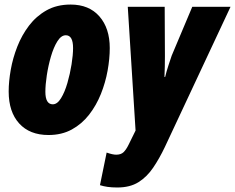

<svg xmlns="http://www.w3.org/2000/svg" viewBox="-20 -583 1032 843"><path d="M192.9 9.8Q110.4 9.8 64.2 -41Q18.1 -91.8 18.1 -181.2Q18.1 -224.6 27.1 -276.1Q36.1 -327.6 55.9 -378.2Q75.7 -428.7 107.4 -470.5Q139.2 -512.2 184.3 -537.6Q229.5 -563 290 -563Q371.1 -563 416.5 -511Q461.9 -459 461.9 -372.1Q461.9 -325.2 452.4 -272.7Q442.9 -220.2 422.9 -170.2Q402.8 -120.1 371.1 -79.3Q339.4 -38.6 295.2 -14.4Q251 9.8 192.9 9.8ZM211.9 -125Q231.4 -125 247.8 -151.6Q264.2 -178.2 275.9 -218.5Q287.6 -258.8 294.2 -300.5Q300.8 -342.3 300.8 -372.1Q300.8 -428.2 269 -428.2Q248.5 -428.2 231.9 -401.6Q215.3 -375 203.6 -334.7Q191.9 -294.4 185.5 -252.4Q179.2 -210.4 179.2 -180.2Q179.2 -125 211.9 -125ZM495.1 240.2Q470.2 240.2 452.1 237.5Q434.1 234.9 418.9 230L448.2 86.9Q474.6 96.2 490.2 96.2Q511.2 96.2 522.7 85Q534.2 73.7 544.9 51.8L575.2 -9.8L541 -553.2H703.1L704.1 -335.9Q704.1 -313.5 703.6 -290.5Q703.1 -267.6 702.1 -245.1H705.1Q710.9 -269.5 720 -297.1Q729 -324.7 733.9 -338.9L824.2 -553.2H992.2L704.1 62Q680.2 112.3 652.8 152.8Q625.5 193.4 588.1 216.8Q550.8 240.2 495.1 240.2Z"/></svg>

Font: Open Sans Condensed ExtraBold
Style: Italic
Weight: 800
Width: 3
Italic angle: -12°
Designer: Monotype Design Team
Foundry: Monotype Imaging Inc.
Version: Version 3.003; ttfautohint (v1.8.4)